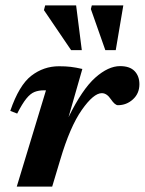

<svg xmlns="http://www.w3.org/2000/svg" viewBox="-20 -690 536 710"><path d="M150 -356H142.5Q123 -356 107.8 -350Q92.5 -344 77.5 -325.5Q62.5 -307 43.5 -270L18 -280Q50.5 -375 96 -410Q141.5 -445 198 -445Q222.5 -445 241.5 -442.8Q260.5 -440.5 284.5 -435L233.5 -257Q284.5 -360.5 332.5 -403Q380.5 -445.5 424 -445.5Q460 -445.5 477.8 -427Q495.5 -408.5 495.5 -378.5Q495.5 -344.5 471.8 -322.8Q448 -301 416 -301Q405 -301 390 -323Q375 -345.5 356.5 -345.5Q326 -345.5 282.5 -283.5Q239 -221.5 203 -100L173 0H42ZM282.5 -504.5H243L142.5 -652.5L147 -670H261.5ZM408 -504.5H369.5L316 -656.5L319.5 -670H436Z"/></svg>

Font: Newsreader 16pt
Style: Bold Italic
Weight: 700
Italic angle: -17°
Designer: Hugues Gentile
Foundry: Production Type
Version: Version 1.003; ttfautohint (v1.8.3)